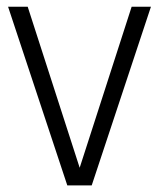

<svg xmlns="http://www.w3.org/2000/svg" viewBox="-20 -562 482 582"><path d="M184 0 4.5 -541.5H64L221.5 -53.5L379 -541.5H437.5L258 0Z"/></svg>

Font: Encode Sans Condensed Light
Style: Regular
Weight: 300
Width: 3
Designer: Multiple Designers
Foundry: Impallari Type
Version: Version 3.000; ttfautohint (v1.8.3) -l 8 -r 50 -G 200 -x 14 